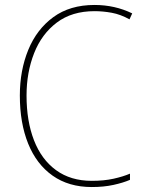

<svg xmlns="http://www.w3.org/2000/svg" viewBox="-20 -744 581 774"><path d="M361 -699Q270 -699 209 -653Q148 -607 117.5 -529.5Q87 -452 87 -359Q87 -256 117 -178.5Q147 -101 206 -58Q265 -15 350 -15Q399 -15 437.5 -23.5Q476 -32 504 -44V-19Q476 -7 437 1.5Q398 10 350 10Q257 10 192 -36Q127 -82 93.5 -165Q60 -248 60 -359Q60 -460 94 -543Q128 -626 195 -675Q262 -724 361 -724Q443 -724 513 -690L502 -666Q466 -686 430.5 -692.5Q395 -699 361 -699Z"/></svg>

Font: Noto Sans Tamil SemiCondensed Thin
Style: Regular
Weight: 100
Width: 4
Designer: Jelle Bosma - Monotype Design Team
Foundry: Monotype Imaging Inc.
Version: Version 2.004; ttfautohint (v1.8.4.7-5d5b)